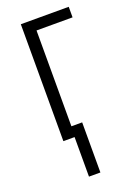

<svg xmlns="http://www.w3.org/2000/svg" viewBox="-138 -587 572 821"><g transform="rotate(-20 147.5 -176.0)"><path d="M286 -532H68V0H119V180H171V-48H122V-484H286Z"/></g></svg>

Font: Noto Sans UI Condensed Light
Style: Regular
Weight: 300
Width: 3
Designer: Monotype Design Team
Foundry: Monotype Imaging Inc.
Version: Version 1.901